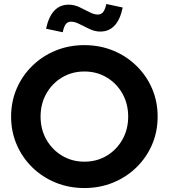

<svg xmlns="http://www.w3.org/2000/svg" viewBox="-20 -939 853 970"><path d="M406.4 11Q328.3 11 261 -16.5Q193.7 -44 143.1 -93.5Q92.4 -143 64.3 -208.5Q36.1 -274 36.1 -350Q36.1 -426 64.3 -491.5Q92.5 -557 143.3 -606.5Q194 -656 261.1 -683.5Q328.3 -711 406.4 -711Q484.3 -711 551.4 -683.5Q618.6 -656 669.3 -606.5Q720.1 -557 748.3 -491.5Q776.4 -426 776.4 -350Q776.4 -274 748.3 -208.5Q720.1 -143 669.3 -93.5Q618.6 -44 551.4 -16.5Q484.3 11 406.4 11ZM406.4 -122.2Q469.3 -122.2 519.2 -152.2Q569.1 -182.1 598.4 -233.8Q627.6 -285.5 627.6 -349.7Q627.6 -414.8 598.4 -466.4Q569.1 -517.9 519.2 -547.8Q469.3 -577.8 406.5 -577.8Q343.6 -577.8 293.5 -547.8Q243.5 -517.9 214.2 -466.3Q185 -414.6 185 -350Q185 -285.5 214.3 -233.9Q243.6 -182.4 293.7 -152.3Q343.8 -122.2 406.4 -122.2ZM296.9 -776.1 212.7 -794Q239 -915.4 326.7 -915.4Q354.4 -915.4 381 -903Q407.6 -890.6 431.3 -878Q455 -865.5 473.9 -865.5Q490.9 -865.5 500.6 -877.4Q510.4 -889.3 517.4 -918.9L599.9 -901Q574.6 -779.5 486.6 -779.5Q459.9 -779.5 432.9 -792.1Q406 -804.7 382.1 -817.1Q358.3 -829.5 338.7 -829.5Q322.2 -829.5 312.5 -817.3Q302.9 -805 296.9 -776.1Z"/></svg>

Font: Red Hat Display VF
Style: Regular
Weight: 300
Designer: Pentagram, MCKL
Foundry: Pentagram, MCKL
Version: Version 1.023